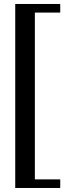

<svg xmlns="http://www.w3.org/2000/svg" viewBox="-20 -767 344 960"><path d="M56.2 172.9V-747.1H281.2V-704.1H154.3V129.9H281.2V172.9Z"/></svg>

Font: Elstob 6pt SemiBold
Style: Regular
Weight: 600
Designer: Peter S. Baker
Version: Version 1.015